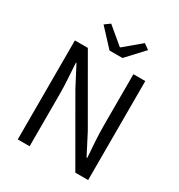

<svg xmlns="http://www.w3.org/2000/svg" viewBox="-215 -1089 1152 1233"><g transform="rotate(30 361.0 -472.0)"><path d="M100 0V-734H196L463 -271L541 -120H546Q542 -176 538 -235.5Q534 -295 534 -352V-734H622V0H527L260 -463L181 -614H177Q180 -559 184 -501Q188 -443 188 -385V0ZM325 -789 208 -915 248 -944 371 -841H375L498 -944L538 -915L421 -789Z"/></g></svg>

Font: Source Han Sans SC
Style: Regular
Weight: 400
Designer: Ryoko NISHIZUKA 西塚涼子 (kana, bopomofo & ideographs); Paul D. Hunt (Latin, Greek & Cyrillic); Sandoll Communications 산돌커뮤니
Foundry: Adobe
Version: Version 2.002;hotconv 1.0.116;makeotfexe 2.5.65601; ttfautoh